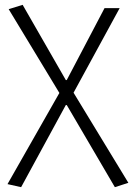

<svg xmlns="http://www.w3.org/2000/svg" viewBox="-20 -567 554 799"><path d="M67.9 211.9 11.2 199.2 227.1 -180.2 16.1 -528.8 74.2 -546.9 253.9 -233.9H257.8L415 -533.2H478L286.1 -181.2L514.2 193.8L458 211.9L257.8 -129.9H253.9Z"/></svg>

Font: Source Han Sans CN Light
Style: Regular
Weight: 300
Designer: Ryoko NISHIZUKA  (kana, bopomofo & ideographs); Paul D. Hunt (Latin, Greek & Cyrillic); Sandoll Communications , Soo-you
Foundry: Adobe
Version: Version 2.000;hotconv 1.0.107;makeotfexe 2.5.65593